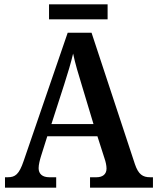

<svg xmlns="http://www.w3.org/2000/svg" viewBox="-20 -865 725 885"><path d="M206 -776H476V-845H206ZM3 0H239V-48H207C176 -48 158 -63 158 -90C158 -106 164 -129 169 -145L198 -237H429L462 -134C467 -120 471 -102 471 -88C471 -61 452 -48 425 -48H395V0H685V-48H672C638 -48 618 -61 602 -108L402 -714H292L89 -123C68 -61 50 -48 16 -48H3ZM217 -293 276 -476C292 -526 307 -575 317 -618C326 -574 342 -521 358 -469L411 -293Z"/></svg>

Font: Noto Serif Armenian SemiCondensed SemiBold
Style: Regular
Weight: 600
Width: 4
Designer: Monotype Design Team
Foundry: Monotype Imaging Inc.
Version: Version 2.008